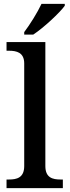

<svg xmlns="http://www.w3.org/2000/svg" viewBox="-20 -979 362 999"><path d="M106 -812V-799H153C208 -835 292 -914 317 -949V-959H196C175 -914 135 -850 106 -812ZM14 0H307V-45H295C254 -45 216 -54 216 -115V-760H14V-715H27C66 -715 106 -706 106 -649V-115C106 -54 67 -45 27 -45H14Z"/></svg>

Font: Noto Serif Tamil Medium
Style: Italic
Weight: 500
Italic angle: -12°
Designer: Indian Type Foundry, Tom Grace, and the Monotype Design Team
Foundry: Monotype Imaging Inc.
Version: Version 2.003